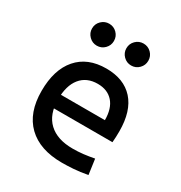

<svg xmlns="http://www.w3.org/2000/svg" viewBox="-174 -859 935 993"><g transform="rotate(30 293.0 -362.5)"><path d="M337.9 9.8Q205.6 9.8 133.5 -59.8Q61.5 -129.4 61.5 -259.8Q61.5 -386.7 122.6 -457Q183.6 -527.3 294.9 -527.3Q399.9 -527.3 457.3 -463.9Q514.6 -400.4 514.6 -279.3Q514.6 -243.7 511.7 -212.9H148.4V-292H420.9Q420.9 -361.8 387.7 -399.2Q354.5 -436.5 295.9 -436.5Q230 -436.5 193.6 -391.6Q157.2 -346.7 157.2 -264.6Q157.2 -174.8 207.3 -127.9Q257.3 -81.1 349.6 -81.1Q381.8 -81.1 413.1 -84.7Q444.3 -88.4 476.6 -94.7L489.3 -3.9Q443.4 4.9 405.3 7.3Q367.2 9.8 337.9 9.8ZM396.5 -604.5Q369.6 -604.5 350.3 -623.8Q331.1 -643.1 331.1 -669.9Q331.1 -697.3 350.3 -716.3Q369.6 -735.4 396.5 -735.4Q423.8 -735.4 442.9 -716.3Q461.9 -697.3 461.9 -669.9Q461.9 -643.1 442.9 -623.8Q423.8 -604.5 396.5 -604.5ZM191.4 -604.5Q164.6 -604.5 145.3 -623.8Q126 -643.1 126 -669.9Q126 -697.3 145.3 -716.3Q164.6 -735.4 191.4 -735.4Q218.8 -735.4 237.8 -716.3Q256.8 -697.3 256.8 -669.9Q256.8 -643.1 237.8 -623.8Q218.8 -604.5 191.4 -604.5Z"/></g></svg>

Font: Cascadia Code
Style: Regular
Weight: 400
Monospace: yes
Designer: Aaron Bell
Foundry: Saja Typeworks
Version: Version 2106.017